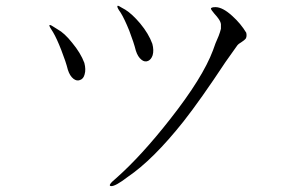

<svg xmlns="http://www.w3.org/2000/svg" viewBox="-20 -672 1040 659"><path d="M738.3 -588.9V-573.2Q735.4 -561.5 730.5 -548.8Q727.5 -541 719.7 -523.4L710.9 -499Q675.8 -405.3 564.5 -263.7Q465.8 -137.7 379.9 -61.5Q346.7 -34.2 361.3 -33.2Q376 -32.2 418 -64.5Q505.9 -124 610.4 -255.9Q668 -329.1 753.9 -459L792 -512.7Q794.9 -517.6 799.8 -521.5Q802.7 -523.4 808.6 -527.3Q819.3 -534.2 823.2 -539.1Q828.1 -546.9 825.2 -559.6Q806.6 -590.8 777.3 -617.2Q744.1 -647.5 719.7 -647.5Q703.1 -647.5 704.1 -641.6Q705.1 -637.7 715.8 -625Q725.6 -614.3 729.5 -608.4Q737.3 -597.7 738.3 -588.9ZM177.7 -571.3 162.1 -581.1Q150.4 -588.9 149.4 -585Q149.4 -580.1 162.1 -561.5Q174.8 -540 190.4 -500Q206.1 -460 212.9 -432.6Q219.7 -411.1 232.4 -401.4Q244.1 -392.6 254.9 -397.5Q266.6 -401.4 270.5 -417Q275.4 -433.6 269.5 -456.1Q256.8 -490.2 227.5 -525.4Q201.2 -558.6 177.7 -571.3ZM410.2 -638.7 394.5 -647.5Q382.8 -655.3 382.8 -650.4Q381.8 -645.5 394.5 -627.9Q407.2 -607.4 423.8 -566.4Q439.5 -525.4 446.3 -498Q453.1 -476.6 465.8 -466.8Q476.6 -458 488.3 -462.9Q499 -467.8 503.9 -482.4Q508.8 -499 502.9 -521.5Q490.2 -556.6 460.9 -591.8Q433.6 -624 410.2 -638.7Z"/></svg>

Font: BatangChe
Style: Regular
Weight: 400
Monospace: yes
Version: Version 2.21